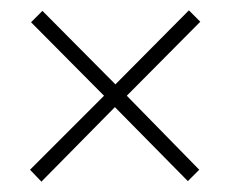

<svg xmlns="http://www.w3.org/2000/svg" viewBox="-20 -539 445 371"><path d="M345 -519 203 -376 62 -518 40 -496 181 -354 38 -211 60 -188 202 -332 343 -189 365 -211 225 -354 367 -497Z"/></svg>

Font: Noto Sans Georgian ExtraCondensed ExtraLight
Style: Regular
Weight: 200
Width: 2
Designer: Monotype Design Team, Akaki Razmadze
Foundry: Google LLC
Version: Version 2.005